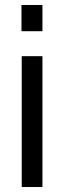

<svg xmlns="http://www.w3.org/2000/svg" viewBox="-20 -749 262 769"><path d="M150 -524V0H67V-524ZM150 -729V-624H66V-729Z"/></svg>

Font: Ekushey Lal Sabuj Normal
Style: Regular
Weight: 400
Designer: Al Mamun Sumon
Foundry: Al Mamun Sumon
Version: Version 1.0